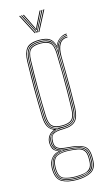

<svg xmlns="http://www.w3.org/2000/svg" viewBox="-135 -798 568 986"><g transform="rotate(-15 149.5 -305.0)"><path d="M143.8 140Q96.5 140 67.4 124Q38.2 108 35.8 60Q35.5 56.2 35.5 53.4Q35.5 50.5 35.8 46Q37 15.8 53.1 -3.4Q69.2 -22.5 92 -25.8V-26.8Q68.2 -36.2 62.5 -50.6Q56.8 -65 56.8 -76Q56.8 -78.2 56.8 -80Q56.8 -81.8 56.8 -84Q56.8 -100.5 67.1 -116Q77.5 -131.5 96.5 -138V-140Q76.8 -148.5 66.8 -166.9Q56.8 -185.2 55.8 -220Q54.5 -267.8 54 -302.4Q53.5 -337 53.5 -367.5Q53.5 -398 54.1 -432.4Q54.8 -466.8 55.8 -514Q56.8 -558.8 74.6 -581.9Q92.5 -605 143.8 -605Q180 -605 197.9 -592.9Q215.8 -580.8 222.8 -553H223.8Q228.2 -566 238.2 -576.6Q248.2 -587.2 261.2 -593.6Q274.2 -600 287.8 -600V-596Q260.5 -595 243.4 -577.4Q226.2 -559.8 223.2 -540.8H222.2Q217 -573.2 199.4 -587.1Q181.8 -601 143.8 -601Q99.5 -601 80.1 -581.6Q60.8 -562.2 59.8 -514Q58.5 -451 57.9 -405.4Q57.2 -359.8 57.8 -317.1Q58.2 -274.5 59.8 -220Q60.8 -185.5 71.9 -165.4Q83 -145.2 108.8 -140.2V-138.2Q85.2 -133.5 73 -117.6Q60.8 -101.8 60.8 -84Q60.8 -81.8 60.8 -80Q60.8 -78.2 60.8 -76Q60.8 -62.2 69.6 -46.9Q78.5 -31.5 106.5 -26.5V-25.5Q79.2 -23.8 60.2 -6Q41.2 11.8 39.8 46Q39.5 50.5 39.5 53.4Q39.5 56.2 39.8 60.2Q42 107 70.4 121.6Q98.8 136.2 143.8 136.2Q188.8 136.2 218.2 121.6Q247.8 107 247.8 60.2Q247.8 55.2 247.8 52.6Q247.8 50 247.8 46Q247.8 -1.8 219.2 -14.6Q190.8 -27.5 143.8 -30Q117.5 -31.5 101.9 -37.1Q86.2 -42.8 79.5 -52.5Q72.8 -62.2 72.8 -76Q72.8 -78.2 72.8 -80Q72.8 -81.8 72.8 -84Q72.8 -107.2 86.9 -120.6Q101 -134 143.8 -134Q188.5 -134 207.4 -153.5Q226.2 -173 227.8 -220Q229.2 -266.8 229.5 -306.9Q229.8 -347 229.5 -393.1Q229.2 -439.2 228.2 -504Q228 -539.2 243 -561.6Q258 -584 287.8 -584V-580Q259.2 -580 245.6 -557.8Q232 -535.5 232.2 -491.8Q232.8 -444 233.2 -403.5Q233.8 -363 233.6 -319.8Q233.5 -276.5 231.8 -220Q230.2 -172 210.5 -151.2Q190.8 -130.5 143.8 -130Q114 -129.8 99.6 -124Q85.2 -118.2 81 -108Q76.8 -97.8 76.8 -84Q76.8 -81.8 76.8 -80Q76.8 -78.2 76.8 -76Q76.8 -62.2 83.6 -53.5Q90.5 -44.8 105.2 -40.1Q120 -35.5 143.8 -34Q193.2 -31 222.5 -17Q251.8 -3 251.8 46Q251.8 49.5 251.8 52.6Q251.8 55.8 251.8 60Q251.8 108 221.4 124Q191 140 143.8 140ZM143.8 128.5Q170.8 128.5 192.6 123.6Q214.5 118.8 227.2 104.1Q240 89.5 240 60.5Q240 56 240 53.1Q240 50.2 240 46Q240 15.8 227.5 1.9Q215 -12 193.5 -16.4Q172 -20.8 145 -22.5Q98.5 -25.5 74 -9.5Q49.5 6.5 47.8 46Q47.5 50.5 47.5 53.5Q47.5 56.5 47.8 60.8Q49.8 104.5 76.6 116.5Q103.5 128.5 143.8 128.5ZM143.8 124.8Q105.5 124.8 79.6 114Q53.8 103.2 51.8 60.8Q51.5 56.5 51.5 53.5Q51.5 50.5 51.8 46Q53.8 1.5 80.4 -10Q107 -21.5 143.8 -19Q170 -17.5 190.8 -13.8Q211.5 -10 223.6 3.1Q235.8 16.2 235.8 46Q235.8 50.8 235.8 53.1Q235.8 55.5 235.8 60.8Q235.8 103.2 208.9 114Q182 124.8 143.8 124.8ZM143.8 121Q167.8 121 187.6 117.5Q207.5 114 219.5 101.2Q231.5 88.5 231.8 61Q231.8 55.5 231.8 53.1Q231.8 50.8 231.8 46Q231.8 17.8 220.2 5.5Q208.8 -6.8 188.9 -10.4Q169 -14 143.8 -15.5Q107.2 -17.8 82.5 -7.4Q57.8 3 55.8 46Q55.5 50.5 55.5 53.5Q55.5 56.5 55.8 61Q57.5 102.2 82.6 111.6Q107.8 121 143.8 121ZM143.8 132.5Q101 132.5 73.4 119.1Q45.8 105.8 43.8 60.5Q43.5 56.2 43.5 53.4Q43.5 50.5 43.8 46Q45.2 11.5 64.4 -5.9Q83.5 -23.2 117.2 -25V-26Q84.8 -31.8 74.8 -46.2Q64.8 -60.8 64.8 -76Q64.8 -78.2 64.8 -80Q64.8 -81.8 64.8 -84Q64.8 -103.2 77.9 -119.1Q91 -135 122 -139V-140Q90 -144.2 77.5 -163.4Q65 -182.5 63.8 -220Q62.2 -272.2 61.8 -315.6Q61.2 -359 61.8 -405.6Q62.2 -452.2 63.8 -514Q65 -559.5 82.5 -578.2Q100 -597 143.8 -597Q183.5 -597 200.9 -581Q218.2 -565 222 -526.8H223Q224.8 -545.8 233.8 -560.2Q242.8 -574.8 256.9 -583.1Q271 -591.5 287.8 -592V-588Q257.2 -587.2 240.1 -563.1Q223 -539 223.8 -501Q225 -442 225.6 -399.9Q226.2 -357.8 225.9 -316.8Q225.5 -275.8 223.8 -220Q222.5 -174.8 204 -156.2Q185.5 -137.8 143.8 -137.8Q113.2 -137.8 97 -129.8Q80.8 -121.8 74.8 -109.5Q68.8 -97.2 68.8 -84Q68.8 -81.8 68.8 -80Q68.8 -78.2 68.8 -76Q68.8 -57.8 83.9 -43.1Q99 -28.5 143.8 -26.2Q173.5 -24.8 196.1 -19.6Q218.8 -14.5 231.4 0.2Q244 15 244 46Q244 50 244 52.9Q244 55.8 244 60.5Q244 105.8 215.2 119.1Q186.5 132.5 143.8 132.5ZM143.8 -142Q184.5 -142 201.4 -159.1Q218.2 -176.2 219.8 -220Q221.2 -267.2 221.8 -313.5Q222.2 -359.8 221.8 -409Q221.2 -458.2 219.8 -514Q218.8 -558.8 200.2 -575.9Q181.8 -593 143.8 -593Q103.8 -593 86.4 -576.2Q69 -559.5 67.8 -514Q65.8 -431.8 65.5 -363.2Q65.2 -294.8 67.8 -220Q69.2 -176.2 86.1 -159.1Q103 -142 143.8 -142ZM143.8 -146Q105.8 -146 89.5 -161.6Q73.2 -177.2 71.8 -220Q69.8 -288 69.6 -361.4Q69.5 -434.8 71.8 -514Q73 -557.2 89 -573.1Q105 -589 143.8 -589Q182.8 -589 198.6 -573.1Q214.5 -557.2 215.8 -514Q217.2 -461.5 217.8 -411.9Q218.2 -362.2 217.8 -314.6Q217.2 -267 215.8 -220Q214.2 -177.2 198 -161.6Q181.8 -146 143.8 -146ZM143.8 -150Q179.8 -150 195 -164.4Q210.2 -178.8 211.8 -220Q213.2 -261 213.8 -310.5Q214.2 -360 213.9 -412.4Q213.5 -464.8 211.8 -514Q210.5 -557.5 194.6 -571.2Q178.8 -585 143.8 -585Q109 -585 93 -571.2Q77 -557.5 75.8 -514Q73.5 -439.8 73.5 -364Q73.5 -288.2 75.8 -220Q77.2 -178.8 92.5 -164.4Q107.8 -150 143.8 -150ZM75.8 -749.8H80.8L135.8 -644H130.8ZM85.8 -749.8H90.8L137.8 -657.8L141.8 -649.5H143.8L147.8 -657.8L194.8 -749.8H199.8L144.8 -644H140.8ZM95.8 -749.8H100.8L138.2 -673.8L141.8 -664H143.8L147.2 -673.8L184.8 -749.8H189.8L149.8 -669.2L144.8 -658.2H140.8L135.8 -669.2ZM204.8 -749.8H209.8L154.8 -644H149.8Z"/></g></svg>

Font: Big Shoulders Inline Display Thin Thin
Style: Regular
Weight: 250
Version: Version 2.002